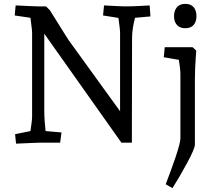

<svg xmlns="http://www.w3.org/2000/svg" viewBox="-20 -738 1110 993"><path d="M63 5 58 -44 171 -67 132 -29Q134 -39 137.5 -60.5Q141 -82 143.5 -103.5Q146 -125 146 -135V-570Q146 -580 143 -602Q140 -624 137.5 -645Q135 -666 134 -673L171 -641L56 -658L61 -710Q80 -709 103.5 -708Q127 -707 147 -706Q167 -705 177 -705H218L238 -685Q256 -657 276.5 -623.5Q297 -590 313.5 -564Q330 -538 336 -529L621 -135L601 -129V-570Q601 -580 598 -603.5Q595 -627 591.5 -651Q588 -675 586 -684L626 -640L513 -658L518 -710Q534 -709 555.5 -708Q577 -707 596.5 -706Q616 -705 625 -705Q669 -705 700.5 -707Q732 -709 754 -710L758 -653L645 -643L686 -679Q684 -667 678 -644.5Q672 -622 667.5 -595Q663 -568 663 -540L662 0H608L189 -592L209 -598V-165Q209 -139 211 -112Q213 -85 215.5 -62.5Q218 -40 220 -26L182 -63L298 -53L291 0H185Q175 0 153.5 1Q132 2 107.5 3Q83 4 63 5ZM872 235 837 215Q849 183 862.5 147Q876 111 887.5 76.5Q899 42 906 16Q913 -10 913 -21Q913 -36 913 -63Q913 -90 913 -117V-356Q913 -369 910.5 -389.5Q908 -410 904.5 -432Q901 -454 898 -469L937 -423L827 -442L832 -494H976L995 -476Q994 -461 992 -434.5Q990 -408 989 -379Q988 -350 988 -326V10Q988 21 977 46Q966 71 948.5 103.5Q931 136 911 170.5Q891 205 872 235ZM938 -592Q910 -592 895 -609Q880 -626 880 -654Q880 -683 895 -700.5Q910 -718 938 -718Q966 -718 981 -701.5Q996 -685 996 -654Q996 -626 981.5 -609Q967 -592 938 -592Z"/></svg>

Font: Andada Pro
Style: Regular
Weight: 400
Designer: Carolina Giovagnoli
Foundry: Huerta Tipografica
Version: Version 3.003